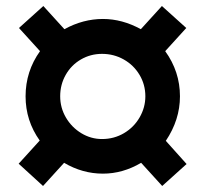

<svg xmlns="http://www.w3.org/2000/svg" viewBox="-20 -672 682 638"><path d="M449 -131Q388 -95 322 -95Q254 -95 193 -131L123 -54L42 -128L112 -205Q65 -271 65 -352Q65 -435 113 -502L43 -579L124 -652L194 -575Q256 -609 322 -609Q386 -609 448 -575L518 -652L599 -579L529 -502Q578 -434 578 -352Q578 -274 531 -204L600 -127L519 -54ZM463 -352Q463 -391 443.5 -423.5Q424 -456 391 -474.5Q358 -493 319 -493Q281 -493 249 -474.5Q217 -456 198.5 -423.5Q180 -391 180 -352Q180 -314 199 -281.5Q218 -249 250 -229.5Q282 -210 319 -210Q359 -210 392 -229.5Q425 -249 444 -282Q463 -315 463 -352Z"/></svg>

Font: Be Vietnam ExtraBold
Style: Regular
Weight: 800
Designer: Gabriel Lam
Foundry: TypeRant
Version: Version 4.000